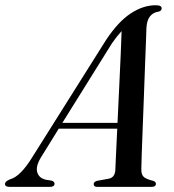

<svg xmlns="http://www.w3.org/2000/svg" viewBox="-60 -730 680 750"><path d="M100.5 -116Q78.5 -80 85.5 -57Q92.5 -34 119 -28L141 -24.5Q153 -21 153 -12.5Q153 0 135 0H-22.5Q-40.5 0 -40.5 -11.5Q-40.5 -21.5 -21 -29.5Q20 -40 68 -119L355 -575Q402 -645.5 450.5 -677.5Q499 -709.5 548.5 -709.5Q572 -709.5 571.5 -697Q571.5 -688 559.5 -684.5Q539 -682 526.2 -666.5Q513.5 -651 512 -621Q511.5 -606 510 -564.2Q508.5 -522.5 506.2 -465Q504 -407.5 501.8 -344.8Q499.5 -282 497.2 -224.2Q495 -166.5 493.5 -124.5Q492 -82.5 492 -67.5Q492 -48.5 501 -39.5Q510 -30.5 538.5 -23.5Q549 -20 549 -12Q549 0 531.5 0H319.5Q306 0 306 -11Q306 -19.5 318.5 -23.5L365 -32Q389 -37 390.5 -66Q391 -83 393.2 -126.8Q395.5 -170.5 398 -227.5H169.5ZM376.5 -559.5 183.5 -250H399Q402 -316 405.5 -386.5Q409 -457 411.5 -516.5Q414 -576 415 -608.5Q408 -601 398.5 -589.2Q389 -577.5 376.5 -559.5Z"/></svg>

Font: Fraunces 72pt S000
Style: Italic
Weight: 400
Italic angle: -16°
Version: Version 1.000; ttfautohint (v1.8.3)